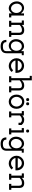

<svg xmlns="http://www.w3.org/2000/svg" viewBox="2538 -3306 1040 6155"><g transform="rotate(90 3057.5 -229.0)"><path d="M24.4 -249Q24.4 -308.6 50.3 -361.6Q76.2 -414.6 124.8 -448Q173.3 -481.4 232.9 -481.4Q271 -481.4 305.4 -466.1Q339.8 -450.7 362.3 -430.9Q384.8 -411.1 409.2 -381.8V-479H478.5V-71.8H538.1V0H409.2V-88.9Q393.1 -70.3 384.8 -61Q376.5 -51.8 359.1 -35.6Q341.8 -19.5 327.6 -11.5Q313.5 -3.4 293.2 3.2Q272.9 9.8 252 9.8Q186.5 9.8 133.8 -27.1Q81.1 -64 52.7 -122.8Q24.4 -181.6 24.4 -249ZM251.5 -63Q313.5 -63 355 -114.5Q396.5 -166 396.5 -234.4Q396.5 -305.7 353 -359.1Q309.6 -412.6 243.7 -412.6Q180.2 -412.6 138.7 -364Q97.2 -315.4 97.2 -249.5Q97.2 -202.1 116.2 -159.7Q135.3 -117.2 171.1 -90.1Q207 -63 251.5 -63Z M944.8 -412.6Q894.5 -412.6 851.8 -391.1Q809.1 -369.6 779.3 -338.4V-71.8H839.4V0H647.9V-71.8H707.5V-408.2H635.7V-475.1H779.3V-406.2Q795.4 -423.8 804.2 -432.4Q813 -440.9 829.1 -453.1Q845.2 -465.3 859.9 -470.9Q874.5 -476.6 897 -481Q919.4 -485.4 946.8 -485.4Q1102.5 -485.4 1102.5 -325.7V-71.8H1162.6V0H971.2V-71.8H1030.8V-317.4Q1030.8 -366.7 1010.7 -389.6Q990.7 -412.6 944.8 -412.6Z M1465.8 198.7Q1544.4 198.7 1582.5 172.1Q1620.6 145.5 1620.6 74.7V-89.8Q1545.4 9.8 1444.3 9.8Q1383.3 9.8 1335.2 -22.2Q1287.1 -54.2 1261.5 -106.9Q1235.8 -159.7 1235.8 -222.7Q1235.8 -292.5 1263.4 -351.1Q1291 -409.7 1343.5 -445.6Q1396 -481.4 1463.4 -481.4Q1489.7 -481.4 1513.9 -472.9Q1538.1 -464.4 1558.1 -448.2Q1578.1 -432.1 1591.8 -417.5Q1605.5 -402.8 1620.6 -382.8V-471.7H1749.5V-407.2H1687.5V74.7Q1687.5 176.3 1630.6 223.4Q1573.7 270.5 1465.8 270.5Q1259.3 270.5 1259.3 86.4H1331.1Q1331.1 118.7 1341.1 141.1Q1351.1 163.6 1370.1 175.8Q1389.2 188 1412.4 193.4Q1435.5 198.7 1465.8 198.7ZM1308.6 -222.2Q1308.6 -153.8 1349.6 -106.4Q1390.6 -59.1 1455.1 -59.1Q1522.9 -59.1 1565.4 -111.8Q1607.9 -164.6 1607.9 -237.3Q1607.9 -284.2 1591.1 -322.8Q1574.2 -361.3 1540.8 -385Q1507.3 -408.7 1462.9 -408.7Q1416.5 -408.7 1380.6 -381.6Q1344.7 -354.5 1326.7 -312.5Q1308.6 -270.5 1308.6 -222.2Z M1919.4 -205.1Q1931.2 -146 1980.7 -104.5Q2030.3 -63 2093.8 -63Q2132.3 -63 2168.9 -81.3Q2205.6 -99.6 2229.5 -130.4L2288.1 -85.4Q2253.9 -40.5 2202.1 -15.1Q2150.4 10.3 2093.8 10.3Q2027.3 10.3 1970.5 -23.4Q1913.6 -57.1 1880.4 -114.5Q1847.2 -171.9 1847.2 -238.3Q1847.2 -302.7 1878.9 -358.9Q1910.6 -415 1965.3 -448.2Q2020 -481.4 2084.5 -481.4Q2183.6 -481.4 2249.5 -414.1Q2315.4 -346.7 2315.4 -245.1V-205.1ZM2239.7 -278.3Q2231 -333 2187.5 -370.6Q2144 -408.2 2085 -408.2Q2026.4 -408.2 1980 -370.4Q1933.6 -332.5 1920.9 -278.3Z M2722.2 -412.6Q2671.9 -412.6 2629.2 -391.1Q2586.4 -369.6 2556.6 -338.4V-71.8H2616.7V0H2425.3V-71.8H2484.9V-662.6H2413.1V-729.5H2556.6V-406.2Q2572.8 -423.8 2581.5 -432.4Q2590.3 -440.9 2606.4 -453.1Q2622.6 -465.3 2637.2 -470.9Q2651.9 -476.6 2674.3 -481Q2696.8 -485.4 2724.1 -485.4Q2796.4 -485.4 2838.1 -443.8Q2879.9 -402.3 2879.9 -325.7V-71.8H2939.9V0H2748.5V-71.8H2808.1V-317.4Q2808.1 -366.7 2788.1 -389.6Q2768.1 -412.6 2722.2 -412.6Z M3307.6 -548.3Q3259.8 -548.3 3259.8 -596.2Q3259.8 -644 3307.6 -644Q3355.5 -644 3355.5 -596.2Q3355.5 -548.3 3307.6 -548.3ZM3173.3 -548.3Q3125.5 -548.3 3125.5 -596.2Q3125.5 -644 3173.3 -644Q3221.2 -644 3221.2 -596.2Q3221.2 -548.3 3173.3 -548.3ZM3041 -113.8Q3013.2 -170.4 3013.2 -239.3Q3013.2 -308.1 3041 -364.7Q3068.8 -421.4 3121.3 -455.1Q3173.8 -488.8 3240.7 -488.8Q3307.6 -488.8 3360.1 -455.1Q3412.6 -421.4 3440.4 -364.7Q3468.3 -308.1 3468.3 -239.3Q3468.3 -170.4 3440.4 -113.8Q3412.6 -57.1 3360.1 -23.4Q3307.6 10.3 3240.7 10.3Q3173.8 10.3 3121.3 -23.4Q3068.8 -57.1 3041 -113.8ZM3396.5 -239.3Q3396.5 -309.6 3351.3 -363.3Q3306.2 -417 3240.7 -417Q3175.8 -417 3130.4 -363.3Q3085 -309.6 3085 -239.3Q3085 -168.9 3130.1 -115.5Q3175.3 -62 3240.7 -62Q3283.7 -62 3320.1 -87.2Q3356.4 -112.3 3376.5 -153.1Q3396.5 -193.8 3396.5 -239.3Z M3682.6 -71.8H3742.7V0H3553.7V-71.8H3613.3V-408.2H3541.5V-475.1H3682.6V-423.3Q3700.2 -439 3710.4 -447Q3720.7 -455.1 3738 -465.3Q3755.4 -475.6 3774.7 -480.2Q3793.9 -484.9 3817.4 -484.9Q3870.6 -484.9 3909.2 -466.1Q3947.8 -447.3 3979 -410.2L3987.8 -399.9V-302.7H3914.6V-372.6Q3894 -392.6 3872.3 -402.1Q3850.6 -411.6 3816.9 -411.6Q3793.5 -411.6 3771.2 -404.8Q3749 -397.9 3733.6 -387.9Q3718.3 -377.9 3706.3 -367.9Q3694.3 -357.9 3688.5 -351.1L3682.6 -344.2Z M4157.2 -406.7H4085.4V-475.1H4229V-71.8H4288.6V0H4097.2V-71.8H4157.2ZM4181.2 -547.4Q4133.3 -547.4 4133.3 -595.2Q4133.3 -643.1 4181.2 -643.1Q4229 -643.1 4229 -595.2Q4229 -547.4 4181.2 -547.4Z M4591.8 198.7Q4670.4 198.7 4708.5 172.1Q4746.6 145.5 4746.6 74.7V-89.8Q4671.4 9.8 4570.3 9.8Q4509.3 9.8 4461.2 -22.2Q4413.1 -54.2 4387.5 -106.9Q4361.8 -159.7 4361.8 -222.7Q4361.8 -292.5 4389.4 -351.1Q4417 -409.7 4469.5 -445.6Q4522 -481.4 4589.4 -481.4Q4615.7 -481.4 4639.9 -472.9Q4664.1 -464.4 4684.1 -448.2Q4704.1 -432.1 4717.8 -417.5Q4731.4 -402.8 4746.6 -382.8V-471.7H4875.5V-407.2H4813.5V74.7Q4813.5 176.3 4756.6 223.4Q4699.7 270.5 4591.8 270.5Q4385.3 270.5 4385.3 86.4H4457Q4457 118.7 4467 141.1Q4477.1 163.6 4496.1 175.8Q4515.1 188 4538.3 193.4Q4561.5 198.7 4591.8 198.7ZM4434.6 -222.2Q4434.6 -153.8 4475.6 -106.4Q4516.6 -59.1 4581.1 -59.1Q4648.9 -59.1 4691.4 -111.8Q4733.9 -164.6 4733.9 -237.3Q4733.9 -284.2 4717 -322.8Q4700.2 -361.3 4666.7 -385Q4633.3 -408.7 4588.9 -408.7Q4542.5 -408.7 4506.6 -381.6Q4470.7 -354.5 4452.6 -312.5Q4434.6 -270.5 4434.6 -222.2Z M5045.4 -205.1Q5057.1 -146 5106.7 -104.5Q5156.2 -63 5219.7 -63Q5258.3 -63 5294.9 -81.3Q5331.5 -99.6 5355.5 -130.4L5414.1 -85.4Q5379.9 -40.5 5328.1 -15.1Q5276.4 10.3 5219.7 10.3Q5153.3 10.3 5096.4 -23.4Q5039.6 -57.1 5006.3 -114.5Q4973.1 -171.9 4973.1 -238.3Q4973.1 -302.7 5004.9 -358.9Q5036.6 -415 5091.3 -448.2Q5146 -481.4 5210.4 -481.4Q5309.6 -481.4 5375.5 -414.1Q5441.4 -346.7 5441.4 -245.1V-205.1ZM5365.7 -278.3Q5356.9 -333 5313.5 -370.6Q5270 -408.2 5210.9 -408.2Q5152.3 -408.2 5106 -370.4Q5059.6 -332.5 5046.9 -278.3Z M5848.1 -412.6Q5797.9 -412.6 5755.1 -391.1Q5712.4 -369.6 5682.6 -338.4V-71.8H5742.7V0H5551.3V-71.8H5610.8V-408.2H5539.1V-475.1H5682.6V-406.2Q5698.7 -423.8 5707.5 -432.4Q5716.3 -440.9 5732.4 -453.1Q5748.5 -465.3 5763.2 -470.9Q5777.8 -476.6 5800.3 -481Q5822.8 -485.4 5850.1 -485.4Q6005.9 -485.4 6005.9 -325.7V-71.8H6065.9V0H5874.5V-71.8H5934.1V-317.4Q5934.1 -366.7 5914.1 -389.6Q5894 -412.6 5848.1 -412.6Z"/></g></svg>

Font: Eligible
Style: Regular
Weight: 500
Version: Version 1.1